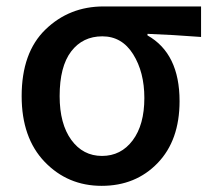

<svg xmlns="http://www.w3.org/2000/svg" viewBox="-20 -570 663 602"><path d="M47.9 -268.6Q47.9 -405.3 122.6 -477.5Q197.3 -549.8 304.7 -549.8H610.4V-454.1Q521.5 -460.9 442.4 -463.9V-459Q543 -402.3 543 -252.9Q543 -129.9 474.1 -58.6Q405.3 12.7 298.8 12.7Q192.4 12.7 120.1 -62.5Q47.9 -137.7 47.9 -268.6ZM432.6 -262.7Q432.6 -343.8 397.5 -399.9Q362.3 -456.1 300.8 -456.1Q239.3 -456.1 203.1 -408.7Q167 -361.3 167 -268.6Q167 -181.6 203.6 -131.3Q240.2 -81.1 299.8 -81.1Q359.4 -81.1 396 -129.9Q432.6 -178.7 432.6 -262.7Z"/></svg>

Font: Gen Shin Gothic Medium
Style: Regular
Weight: 500
Designer: [Source Han Sans]
Ryoko NISHIZUKA  (kana & ideographs); Paul D. Hunt (Latin, Greek & Cyrillic); Wenlong ZHANG  (bopomofo
Version: Version 1.002.20150607